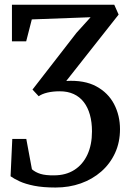

<svg xmlns="http://www.w3.org/2000/svg" viewBox="-20 -570 568 836"><path d="M222 246.5Q167 246.5 128.5 238.8Q90 231 65.2 219.5Q40.5 208 26 197.5L33.5 35H94.5L119 167Q134.5 180.5 156.5 187.2Q178.5 194 215.5 193.5Q266.5 193.5 303.5 170Q340.5 146.5 360.5 103.5Q380.5 60.5 380.5 2Q380.5 -38 371.5 -70.2Q362.5 -102.5 344.8 -125.5Q327 -148.5 300.8 -160.5Q274.5 -172.5 240.5 -172.5Q210 -172.5 186.2 -166.8Q162.5 -161 148.5 -151L121.5 -180L313 -427L374.5 -495L118.5 -485.5L94 -390H32V-549.5H477.5L496.5 -506.5L268.5 -217.5Q347.5 -222 399.2 -194Q451 -166 476.8 -116.5Q502.5 -67 502.5 -7.5Q502.5 49.5 481 96.2Q459.5 143 421 176.8Q382.5 210.5 331.8 228.5Q281 246.5 222 246.5Z"/></svg>

Font: Merriweather 28pt Medium
Style: Regular
Weight: 500
Version: Version 2.100